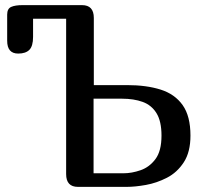

<svg xmlns="http://www.w3.org/2000/svg" viewBox="-20 -729 798 749"><path d="M109 -656V-585Q109 -549 94.5 -534.5Q80 -520 51 -520Q8 -520 8 -570V-672Q8 -695 23.5 -702Q39 -709 68 -709H300Q346 -709 346 -659V-397H476Q551 -397 606.5 -379.5Q662 -362 692.5 -319Q723 -276 723 -200Q723 -136 697 -96Q671 -56 631 -35.5Q591 -15 549 -7.5Q507 0 474 0H284Q238 0 238 -50V-656ZM345 -344V-53H461Q494 -53 528.5 -65Q563 -77 586.5 -108.5Q610 -140 610 -200Q610 -256 590.5 -287.5Q571 -319 536.5 -331.5Q502 -344 456 -344Z"/></svg>

Font: Marmelad
Style: Regular
Weight: 400
Designer: Manvel Shmavonyan
Foundry: Cyreal
Version: Version 1.110; ttfautohint (v1.8.4.7-5d5b)